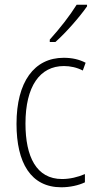

<svg xmlns="http://www.w3.org/2000/svg" viewBox="-20 -784 406 814"><path d="M349 -757V-764H305C275 -716 235 -665 191 -616V-606H215C258 -644 317 -711 349 -757ZM240 10C276 10 313 2 340 -11V-46C310 -33 276 -25 243 -25C134 -25 88 -120 88 -260C88 -418 149 -504 251 -504C278 -504 306 -498 331 -485L343 -518C316 -532 286 -539 250 -539C125 -539 50 -437 50 -259C50 -93 111 10 240 10Z"/></svg>

Font: Noto Sans Gujarati Condensed ExtraLight
Style: Regular
Weight: 200
Width: 3
Designer: Jelle Bosma - Monotype Design Team, Universal Thirst
Foundry: Monotype Imaging Inc.
Version: Version 2.106